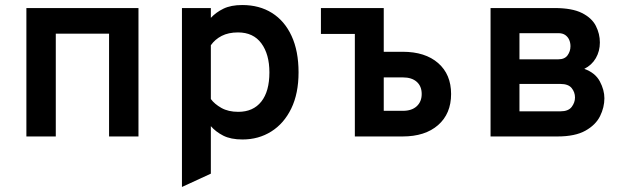

<svg xmlns="http://www.w3.org/2000/svg" viewBox="-20 -543 2504 764"><path d="M85 0V-511H531V0H414V-409H202V0Z M704 201V-511H819V-472Q839.5 -494 869.2 -508.5Q899 -523 944 -523Q1012 -523 1062.2 -491.5Q1112.5 -460 1140.2 -400Q1168 -340 1168 -255Q1168 -171 1139 -111.2Q1110 -51.5 1059.5 -19.8Q1009 12 945 12Q898.5 12 868.5 -3.2Q838.5 -18.5 819 -41V148ZM928 -98Q987.5 -98 1019.8 -138.8Q1052 -179.5 1052 -255Q1052 -327 1020 -370.5Q988 -414 927 -414Q889 -414 862.2 -400.2Q835.5 -386.5 819 -363V-149Q833.5 -129 861 -113.5Q888.5 -98 928 -98Z M1257 -408V-511H1507V-408ZM1392 0V-511H1507V-337H1582Q1672 -337 1723.5 -292Q1775 -247 1775 -169Q1775 -90.5 1723.2 -45.2Q1671.5 0 1582 0ZM1507 -102H1583Q1618.5 -102 1638.2 -120.2Q1658 -138.5 1658 -169Q1658 -200 1638.2 -217.5Q1618.5 -235 1583 -235H1507Z M1932 0V-511H2187Q2256.5 -511 2295.8 -491.2Q2335 -471.5 2351 -440Q2367 -408.5 2367 -374Q2367 -339.5 2351 -311.8Q2335 -284 2305 -269Q2348.5 -253.5 2366.8 -219.2Q2385 -185 2385 -152Q2385 -116 2367.8 -81Q2350.5 -46 2309.5 -23Q2268.5 0 2198 0ZM2047 -100H2210Q2241.5 -100 2254.8 -117.5Q2268 -135 2268 -155Q2268 -176 2254.8 -192.5Q2241.5 -209 2210 -209H2047ZM2047 -307H2202Q2227 -307 2238.5 -323Q2250 -339 2250 -359Q2250 -373 2244.8 -384.8Q2239.5 -396.5 2229 -403.8Q2218.5 -411 2202 -411H2047Z"/></svg>

Font: Overpass Mono Light
Style: Regular
Weight: 300
Monospace: yes
Designer: Delve Withrington, Dave Bailey
Foundry: Delve Fonts LLC
Version: Version 4.000